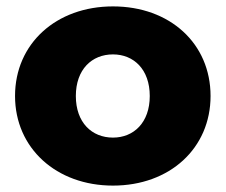

<svg xmlns="http://www.w3.org/2000/svg" viewBox="-20 -571 705 600"><path d="M333 9C511 9 638 -108 638 -271C638 -435 511 -551 333 -551C156 -551 27 -435 27 -271C27 -108 156 9 333 9ZM333 -141C267 -141 217 -188 217 -271C217 -354 267 -401 333 -401C398 -401 448 -354 448 -271C448 -188 398 -141 333 -141Z"/></svg>

Font: Montserrat-Alt1 ExtBd
Style: Regular
Weight: 800
Designer: Differentunic
Foundry: Differentunic
Version: Version 7.222